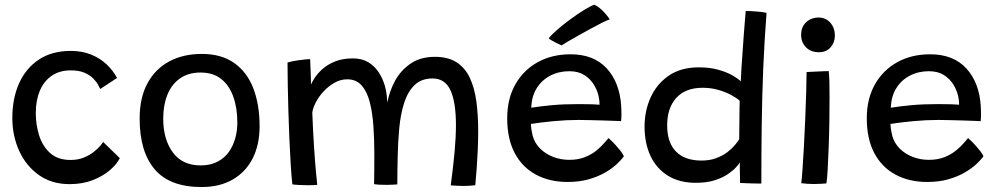

<svg xmlns="http://www.w3.org/2000/svg" viewBox="-20 -758 4120 794"><path d="M475.5 -104Q463.5 -79.5 435 -54.8Q406.5 -30 364 -13.2Q321.5 3.5 267.5 3.5Q194 3.5 141 -34Q88 -71.5 59.5 -133.8Q31 -196 31 -270Q31 -351 59 -413.5Q87 -476 141 -511.8Q195 -547.5 273 -547.5Q319.5 -547.5 357 -532.2Q394.5 -517 421.5 -491.2Q448.5 -465.5 464 -435.5L394.5 -390Q392 -395.5 385.2 -408Q378.5 -420.5 364.8 -434.2Q351 -448 328.8 -457.5Q306.5 -467 273 -467Q226.5 -467 194 -444.8Q161.5 -422.5 144.8 -382.8Q128 -343 128 -291Q128 -241 142.2 -196.8Q156.5 -152.5 188 -124.5Q219.5 -96.5 271.5 -96.5Q303 -96.5 327 -106.5Q351 -116.5 368 -130Q385 -143.5 394.8 -155.2Q404.5 -167 406.5 -171Z M813.5 15.5Q682.5 15.5 620 -57.5Q557.5 -130.5 557.5 -267.5Q557.5 -354 589.8 -413.5Q622 -473 679.8 -504Q737.5 -535 814.5 -535Q896 -535 949 -497.2Q1002 -459.5 1027.8 -392.2Q1053.5 -325 1053.5 -236Q1053.5 -159.5 1025 -103.2Q996.5 -47 942.8 -15.8Q889 15.5 813.5 15.5ZM809.5 -74Q850 -74 879 -89Q908 -104 926 -129.2Q944 -154.5 952.8 -186Q961.5 -217.5 961.5 -250.5Q961.5 -310.5 945 -357.5Q928.5 -404.5 895 -431.2Q861.5 -458 809.5 -458Q758.5 -458 724 -433.5Q689.5 -409 672.2 -366Q655 -323 655 -267.5Q655 -182 694.5 -128Q734 -74 809.5 -74Z M1189 4.5Q1185 -31.5 1182 -81.5Q1179 -131.5 1176.5 -188Q1174 -244.5 1172.5 -301.5Q1171 -358.5 1170 -409.8Q1169 -461 1169 -499.5Q1176.5 -502 1189 -504.5Q1201.5 -507 1215.5 -509Q1229.5 -511 1242 -512.2Q1254.5 -513.5 1262.5 -513.5Q1263 -505.5 1263.5 -490.2Q1264 -475 1264.8 -458Q1265.5 -441 1265.8 -427.2Q1266 -413.5 1266 -408Q1270 -418.5 1281.8 -436.5Q1293.5 -454.5 1314.2 -473Q1335 -491.5 1366 -504Q1397 -516.5 1439 -516.5Q1477 -516.5 1503.2 -500.5Q1529.5 -484.5 1546.2 -458.8Q1563 -433 1571.5 -403Q1576.5 -385.5 1578.8 -368Q1581 -350.5 1582 -334Q1590.5 -381.5 1614.2 -424.8Q1638 -468 1678.8 -495.5Q1719.5 -523 1778.5 -523Q1833 -523 1868 -500.5Q1903 -478 1922.5 -437Q1942 -396 1949.8 -339.8Q1957.5 -283.5 1957.5 -215.5Q1957.5 -179.5 1955.8 -139Q1954 -98.5 1951.2 -60.2Q1948.5 -22 1945.5 8Q1933.5 9.5 1921 10.2Q1908.5 11 1896 11Q1884 11 1870.8 10.2Q1857.5 9.5 1844 8.5Q1854 -65.5 1859.8 -128.5Q1865.5 -191.5 1865.5 -241Q1865.5 -335.5 1843 -384.5Q1820.5 -433.5 1769 -433.5Q1722.5 -433.5 1694.2 -406Q1666 -378.5 1651.2 -332Q1636.5 -285.5 1631 -227Q1625.5 -168.5 1624.5 -106.5Q1624 -80 1623.5 -51.8Q1623 -23.5 1623 4.5Q1615.5 5 1603.2 5.8Q1591 6.5 1578.5 6.5Q1564 6.5 1549.5 5.8Q1535 5 1527 3.5Q1527.5 -30 1527.8 -61Q1528 -92 1528 -123Q1528 -181.5 1524.2 -236Q1520.5 -290.5 1509.5 -334.2Q1498.5 -378 1476 -404Q1453.5 -430 1416 -430Q1388 -430 1362.8 -415.5Q1337.5 -401 1317.5 -379.2Q1297.5 -357.5 1285.5 -333.8Q1273.5 -310 1271.5 -292Q1274.5 -212 1278.8 -148.5Q1283 -85 1286.8 -44.8Q1290.5 -4.5 1292 6.5Q1287.5 7 1276 7.5Q1264.5 8 1255.5 8Q1236.5 8 1217.8 7Q1199 6 1189 4.5Z M2560 -111.5Q2550 -97.5 2530.5 -79.2Q2511 -61 2482 -44.2Q2453 -27.5 2414.5 -16.5Q2376 -5.5 2327.5 -5.5Q2252.5 -5.5 2196 -36Q2139.5 -66.5 2108.5 -125.2Q2077.5 -184 2077.5 -268.5Q2077.5 -349.5 2111.2 -409Q2145 -468.5 2204 -501Q2263 -533.5 2339.5 -533.5Q2435.5 -533.5 2489.2 -475Q2543 -416.5 2549 -318Q2550 -302 2550 -287.2Q2550 -272.5 2548.5 -257Q2542 -257.5 2521.8 -258.2Q2501.5 -259 2474.5 -259.8Q2447.5 -260.5 2420.2 -261.2Q2393 -262 2373.5 -262Q2323 -262 2270 -257Q2217 -252 2175.5 -245.5Q2176 -232.5 2178 -220Q2180 -207.5 2183 -196Q2191.5 -165.5 2214 -143.2Q2236.5 -121 2267.8 -109Q2299 -97 2334 -97Q2371 -97 2398.5 -108Q2426 -119 2445.8 -135Q2465.5 -151 2477.8 -165.5Q2490 -180 2496.5 -187Q2499.5 -184.5 2508.2 -176.2Q2517 -168 2527.2 -156.5Q2537.5 -145 2546.8 -133.2Q2556 -121.5 2560 -111.5ZM2177 -312.5Q2213 -318.5 2261.8 -323Q2310.5 -327.5 2372.5 -327.5Q2405 -327.5 2427.8 -326.8Q2450.5 -326 2459.5 -325Q2459.5 -341.5 2455.5 -360Q2450 -385 2435.5 -408.5Q2421 -432 2396.2 -447.8Q2371.5 -463.5 2334 -463.5Q2291 -463.5 2255.8 -445.2Q2220.5 -427 2199.5 -393.2Q2178.5 -359.5 2177 -312.5ZM2438 -738.5Q2453.5 -731 2466.2 -719.2Q2479 -707.5 2488.2 -696Q2497.5 -684.5 2501.5 -678Q2488.5 -673.5 2466.8 -662.5Q2445 -651.5 2420 -637.8Q2395 -624 2370.8 -610.5Q2346.5 -597 2328.2 -586.2Q2310 -575.5 2303 -570.5Q2299.5 -571.5 2292 -575Q2284.5 -578.5 2275.8 -583Q2267 -587.5 2259.5 -592Q2252 -596.5 2249 -599.5Q2261 -615 2286 -636.5Q2311 -658 2340.8 -679.8Q2370.5 -701.5 2397 -717.8Q2423.5 -734 2438 -738.5Z M3040.5 -1.5Q3040.5 -10 3040 -27.2Q3039.5 -44.5 3039.5 -61.2Q3039.5 -78 3039.5 -86Q3036 -80 3024 -66.5Q3012 -53 2990.2 -38Q2968.5 -23 2935.5 -12.5Q2902.5 -2 2857 -2Q2790 -2 2742.5 -31.2Q2695 -60.5 2670.2 -113Q2645.5 -165.5 2645.5 -234.5Q2645.5 -299 2670.5 -354.8Q2695.5 -410.5 2745.5 -445Q2795.5 -479.5 2870.5 -479.5Q2915.5 -479.5 2950.8 -469.5Q2986 -459.5 3009.8 -445.8Q3033.5 -432 3043.5 -421.5Q3044 -443.5 3046.2 -476Q3048.5 -508.5 3051 -545Q3053.5 -581.5 3056 -615.8Q3058.5 -650 3060.8 -676Q3063 -702 3064 -712.5Q3084 -712.5 3108.2 -710.5Q3132.5 -708.5 3150 -705Q3141 -588 3136.2 -472.2Q3131.5 -356.5 3130 -238.8Q3128.5 -121 3128.5 1Q3121 1 3103.2 0.8Q3085.5 0.5 3067.5 -0.2Q3049.5 -1 3040.5 -1.5ZM2881 -94Q2915.5 -94 2942.5 -104.2Q2969.5 -114.5 2988.5 -129.2Q3007.5 -144 3019.8 -158.8Q3032 -173.5 3037 -182.5Q3037 -194 3037.2 -216.2Q3037.5 -238.5 3037.8 -263.2Q3038 -288 3038.2 -309.5Q3038.5 -331 3039 -341.5Q3027.5 -352 3004.8 -364.5Q2982 -377 2951.5 -386Q2921 -395 2886 -395Q2814.5 -395 2776.8 -353.2Q2739 -311.5 2739 -240Q2739 -168 2775.8 -131Q2812.5 -94 2881 -94Z M3397.5 0.5Q3390.5 1 3375.5 2Q3360.5 3 3345 3Q3331 3 3318 2Q3305 1 3293.5 -0.5Q3295.5 -13.5 3298.5 -54.2Q3301.5 -95 3304.5 -151Q3307.5 -207 3310 -266.5Q3312.5 -326 3314 -377.8Q3315.5 -429.5 3315.5 -460Q3321 -460.5 3333.2 -461Q3345.5 -461.5 3360 -462.2Q3374.5 -463 3387.5 -463.5Q3400.5 -464 3407 -464Q3409 -450.5 3409.8 -422.8Q3410.5 -395 3410.5 -360Q3410.5 -313.5 3409.8 -258.5Q3409 -203.5 3407 -150.5Q3405 -97.5 3402.8 -57Q3400.5 -16.5 3397.5 0.5ZM3367 -542Q3333 -542 3313 -562.5Q3293 -583 3293 -614Q3293 -637.5 3303 -653.2Q3313 -669 3329.2 -677.2Q3345.5 -685.5 3364.5 -685.5Q3395 -685.5 3413.8 -664Q3432.5 -642.5 3432.5 -610.5Q3432.5 -582.5 3414.8 -562.2Q3397 -542 3367 -542Z M4047 -111.5Q4037 -97.5 4017.5 -79.2Q3998 -61 3969 -44.2Q3940 -27.5 3901.5 -16.5Q3863 -5.5 3814.5 -5.5Q3739.5 -5.5 3683 -36Q3626.5 -66.5 3595.5 -125.2Q3564.5 -184 3564.5 -268.5Q3564.5 -349.5 3598.2 -409Q3632 -468.5 3691 -501Q3750 -533.5 3826.5 -533.5Q3922.5 -533.5 3976.2 -475Q4030 -416.5 4036 -318Q4037 -302 4037 -287.2Q4037 -272.5 4035.5 -257Q4029 -257.5 4008.8 -258.2Q3988.5 -259 3961.5 -259.8Q3934.5 -260.5 3907.2 -261.2Q3880 -262 3860.5 -262Q3810 -262 3757 -257Q3704 -252 3662.5 -245.5Q3663 -232.5 3665 -220Q3667 -207.5 3670 -196Q3678.5 -165.5 3701 -143.2Q3723.5 -121 3754.8 -109Q3786 -97 3821 -97Q3858 -97 3885.5 -108Q3913 -119 3932.8 -135Q3952.5 -151 3964.8 -165.5Q3977 -180 3983.5 -187Q3986.5 -184.5 3995.2 -176.2Q4004 -168 4014.2 -156.5Q4024.5 -145 4033.8 -133.2Q4043 -121.5 4047 -111.5ZM3664 -312.5Q3700 -318.5 3748.8 -323Q3797.5 -327.5 3859.5 -327.5Q3892 -327.5 3914.8 -326.8Q3937.5 -326 3946.5 -325Q3946.5 -341.5 3942.5 -360Q3937 -385 3922.5 -408.5Q3908 -432 3883.2 -447.8Q3858.5 -463.5 3821 -463.5Q3778 -463.5 3742.8 -445.2Q3707.5 -427 3686.5 -393.2Q3665.5 -359.5 3664 -312.5Z"/></svg>

Font: Grandstander Thin
Style: Regular
Weight: 400
Version: Version 1.200